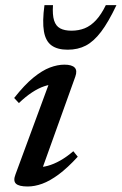

<svg xmlns="http://www.w3.org/2000/svg" viewBox="-20 -700 464 732"><path d="M39 -35 172.5 -397 191.5 -378Q171.5 -379 148.8 -371.2Q126 -363.5 101.8 -347.5Q77.5 -331.5 52 -307L34 -326.5Q73.5 -376.5 107.2 -404Q141 -431.5 170.2 -442.5Q199.5 -453.5 225.5 -453.5Q254 -453.5 264.8 -442.2Q275.5 -431 267 -407.5L134 -37L118.5 -63Q139 -61.5 162 -67.8Q185 -74 209.8 -88Q234.5 -102 259.5 -123.5L276.5 -102.5Q237.5 -60 203.8 -35Q170 -10 141 0.5Q112 11 85.5 11Q52 11 40.8 0.2Q29.5 -10.5 39 -35ZM252.5 -583Q280 -583 303 -592.2Q326 -601.5 346 -623Q366 -644.5 383.5 -680.5H424Q393.5 -616 365.5 -579Q337.5 -542 307.2 -526.2Q277 -510.5 238 -510.5Q199 -510.5 176.5 -526.8Q154 -543 147.5 -580.2Q141 -617.5 149.5 -680.5H182Q179.5 -643.5 186.2 -622Q193 -600.5 209.5 -591.8Q226 -583 252.5 -583Z"/></svg>

Font: Newsreader 16pt Medium
Style: Italic
Weight: 500
Italic angle: -17°
Designer: Hugues Gentile
Foundry: Production Type
Version: Version 1.003